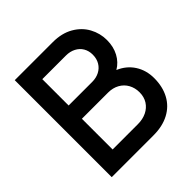

<svg xmlns="http://www.w3.org/2000/svg" viewBox="-191 -864 1008 1008"><g transform="rotate(-45 312.5 -360.0)"><path d="M595.5 -210Q595.5 -146.5 570 -99Q544.5 -51.5 496 -25.8Q447.5 0 380 0H70V-720H353Q419 -720 466.2 -692.8Q513.5 -665.5 537.5 -621.2Q561.5 -577 561.5 -526.5Q561.5 -477.5 541.2 -439.5Q521 -401.5 485 -380.5Q538 -358 566.8 -313Q595.5 -268 595.5 -210ZM351.5 -426Q380.5 -426 404 -438Q427.5 -450 441 -472.5Q454.5 -495 454.5 -525.5Q454.5 -553.5 441.8 -575.2Q429 -597 405.5 -609.2Q382 -621.5 351.5 -621.5H176V-426ZM364 -99.5Q400 -99.5 428.2 -113.2Q456.5 -127 472.5 -152.2Q488.5 -177.5 488.5 -212Q488.5 -244.5 474 -271Q459.5 -297.5 432.5 -312.5Q405.5 -327.5 370.5 -327.5H176V-99.5Z"/></g></svg>

Font: Manrope KiralyPet SmBd KiralyPet
Style: Regular
Weight: 600
Designer: Mikhail Sharanda
Foundry: Mikhail Sharanda
Version: Version 4.502